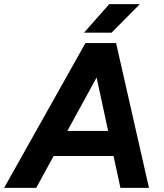

<svg xmlns="http://www.w3.org/2000/svg" viewBox="-54 -908 791 928"><path d="M-34 0 359 -700H504L121 0ZM528 0 377 -700H507L666 0ZM123 -154 143 -275H582L562 -154ZM352 -750 474 -888H622L485 -750Z"/></svg>

Font: Figtree Light
Style: Bold Italic
Weight: 700
Italic angle: -9.5°
Version: Version 2.000